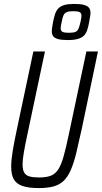

<svg xmlns="http://www.w3.org/2000/svg" viewBox="-20 -950 519 978"><path d="M178 8Q126 8 95 -2.5Q64 -13 50.5 -36.5Q37 -60 37 -101Q37 -135 45 -183Q53 -231 67 -296L150 -688H209L119 -263Q108 -211 101.5 -174Q95 -137 95 -112Q95 -86 103 -71.5Q111 -57 129.5 -51.5Q148 -46 179 -46Q216 -46 239 -55Q262 -64 277 -87.5Q292 -111 304 -153.5Q316 -196 330 -263L420 -688H479L397 -296Q381 -223 368.5 -171Q356 -119 340.5 -84Q325 -49 304.5 -29Q284 -9 253 -0.5Q222 8 178 8ZM325 -746Q293 -746 275.5 -751Q258 -756 251 -765.5Q244 -775 244 -791Q244 -801 246 -812.5Q248 -824 250 -837Q255 -862 261 -879.5Q267 -897 278 -908Q289 -919 308 -924.5Q327 -930 358 -930Q390 -930 408 -925Q426 -920 433.5 -910Q441 -900 441 -884Q441 -875 438.5 -863.5Q436 -852 434 -837Q430 -813 423.5 -795Q417 -777 406 -767Q395 -757 376 -751.5Q357 -746 325 -746ZM330 -783Q353 -783 364 -787.5Q375 -792 380 -804Q385 -816 390 -838Q392 -848 393.5 -855.5Q395 -863 395 -869Q395 -883 386 -888Q377 -893 354 -893Q332 -893 320.5 -888.5Q309 -884 303.5 -872Q298 -860 294 -837Q292 -828 290.5 -820Q289 -812 289 -806Q289 -793 298 -788Q307 -783 330 -783Z"/></svg>

Font: Saira Condensed Light
Style: Italic
Weight: 300
Width: 3
Italic angle: -12°
Designer: Hector Gatti with collaboration of the Omnibus-Type team
Foundry: Omnibus-Type
Version: Version 1.101